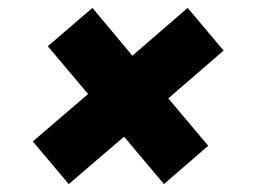

<svg xmlns="http://www.w3.org/2000/svg" viewBox="-20 -573 640 486"><path d="M546 -445 406 -324 507 -204 395 -107 294 -227 154 -107 63 -215 203 -335 101 -456 214 -553 315 -432 455 -553Z"/></svg>

Font: JetBrains Mono ExtraBold
Style: Italic
Weight: 800
Designer: Philipp Nurullin, Konstantin Bulenkov
Foundry: JetBrains
Version: Version 1.000; ttfautohint (v1.8.3)